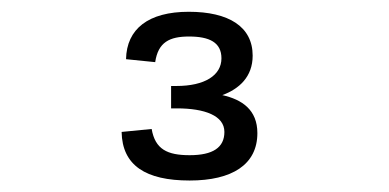

<svg xmlns="http://www.w3.org/2000/svg" viewBox="-20 -852 660 326"><path d="M300.5 -832C232 -832 195 -803 194 -751.5L243.5 -746.5C248.5 -780.5 268 -790 301 -790C335.5 -790 356 -780 356 -753C356 -724 327.5 -706 279.5 -706H270.5V-668H280C328 -668 361 -655.5 361 -628C361 -601.5 341.5 -588.5 302 -588.5C264 -588.5 243.5 -598.5 237.5 -633L186.5 -628C187.5 -571 227.5 -545.5 302 -545.5C374 -545.5 417 -572.5 417 -626C417 -665.5 391 -683 357.5 -690.5C386 -701 409 -721.5 409 -757.5C409 -807 368 -832 300.5 -832Z"/></svg>

Font: Monaspace Argon Light
Style: Regular
Weight: 300
Designer: Riley Cran & the Lettermatic Team
Foundry: Lettermatic
Version: Version 1.000 (Monaspace Argon)